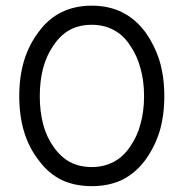

<svg xmlns="http://www.w3.org/2000/svg" viewBox="-20 -633 638 667"><path d="M298.8 13.7Q357.4 13.7 403.3 -7.8Q449.2 -30.3 483.4 -75.2Q516.6 -120.1 534.2 -175.8Q550.8 -231.4 550.8 -298.8Q550.8 -366.2 534.2 -421.9Q516.6 -477.5 483.4 -523.4Q449.2 -568.4 403.3 -590.8Q357.4 -613.3 298.8 -613.3Q240.2 -613.3 194.3 -590.8Q148.4 -568.4 115.2 -523.4Q80.1 -477.5 63.5 -421.9Q46.9 -366.2 46.9 -298.8Q46.9 -231.4 63.5 -175.8Q80.1 -120.1 115.2 -75.2Q148.4 -30.3 194.3 -7.8Q240.2 13.7 298.8 13.7ZM298.8 -52.7Q255.9 -52.7 222.7 -70.3Q190.4 -87.9 166 -123Q141.6 -157.2 129.9 -201.2Q118.2 -246.1 118.2 -298.8Q118.2 -352.5 129.9 -396.5Q141.6 -440.4 166 -475.6Q190.4 -511.7 222.7 -529.3Q255.9 -546.9 298.8 -546.9Q340.8 -546.9 374 -529.3Q408.2 -511.7 431.6 -475.6Q456.1 -440.4 467.8 -396.5Q480.5 -352.5 480.5 -298.8Q480.5 -246.1 467.8 -201.2Q456.1 -157.2 431.6 -123Q408.2 -87.9 374 -70.3Q340.8 -52.7 298.8 -52.7Z"/></svg>

Font: TextaAlt
Style: Regular
Weight: 400
Designer: Daniel Hernandez & Miguel Hernandez
Version: Version 1.005;com.myfonts.easy.latinotype.texta.alt-regular.